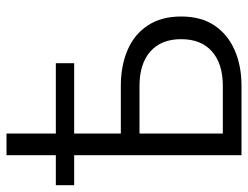

<svg xmlns="http://www.w3.org/2000/svg" viewBox="-114 -640 745 576"><g transform="rotate(-90 258.0 -352.5)"><path d="M80 0V-705H145V-362H288Q348 -362 395 -342Q442 -322 469 -281.5Q496 -241 496 -181Q496 -121 469 -81Q442 -41 395 -20.5Q348 0 288 0ZM145 -56H288Q354 -56 391 -88.5Q428 -121 428 -181Q428 -241 391 -273.5Q354 -306 288 -306H145ZM-10 -502V-557H356V-502Z"/></g></svg>

Font: TikTok Sans Light
Style: Regular
Weight: 300
Version: Version 4.000